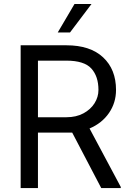

<svg xmlns="http://www.w3.org/2000/svg" viewBox="-20 -958 681 978"><path d="M495.7 0 347.7 -282.7H173.3V0H85.2V-727.3H318.2Q439.6 -727.3 505.3 -665.8Q571 -604.4 571 -500Q571 -434.7 535.2 -382.5Q499.3 -330.3 436.1 -303.6L595.2 -5.7V0ZM173.3 -649.1V-360.8H318.2Q367.9 -360.8 404.7 -380.5Q441.4 -400.2 461.5 -432Q481.5 -463.8 481.5 -500Q481.5 -569.2 445.1 -609.2Q408.7 -649.1 318.2 -649.1ZM274.1 -792.6 359.4 -937.5H446L336.6 -792.6Z"/></svg>

Font: Interface
Style: Regular
Weight: 400
Designer: Rasmus Andersson
Foundry: rsms
Version: Version 1.8